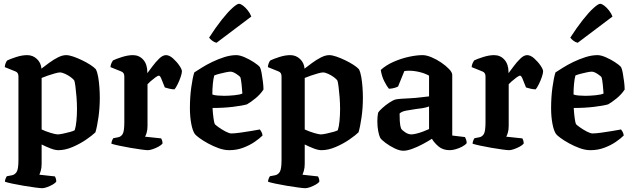

<svg xmlns="http://www.w3.org/2000/svg" viewBox="-20 -790 3324 1010"><path d="M202 200Q193 200 166 196.5Q139 193 106 187.5Q73 182 45 176Q17 170 6 166Q6 158 9.5 149.5Q13 141 16 137L43 132Q58 129 67.5 114.5Q77 100 77 52V-388Q77 -408 62 -414L5 -437Q6 -449 10 -458.5Q14 -468 18 -472Q34 -480 65 -490Q96 -500 123 -500Q153 -500 174.5 -479.5Q196 -459 198 -429Q216 -443 238.5 -459.5Q261 -476 284.5 -488Q308 -500 328 -500Q343 -500 365 -492.5Q387 -485 411 -473.5Q435 -462 454.5 -449.5Q474 -437 484 -426Q492 -411 496.5 -385Q501 -359 503 -329.5Q505 -300 505 -276Q505 -223 498 -173.5Q491 -124 482 -94Q467 -79 434.5 -56.5Q402 -34 362.5 -17Q323 0 287 0Q270 0 246.5 -9Q223 -18 199 -30V72Q199 93 194.5 108Q190 123 187 129L269 138Q271 141 273.5 148.5Q276 156 276 165Q271 173 257 181Q243 189 227.5 194.5Q212 200 202 200ZM283 -83Q293 -83 312 -87Q331 -91 349 -96Q367 -101 373 -105Q379 -123 382 -153.5Q385 -184 385 -216Q385 -248 382.5 -279Q380 -310 377 -333.5Q374 -357 371 -366Q367 -373 353 -383.5Q339 -394 322.5 -401.5Q306 -409 295 -409Q287 -409 269 -404Q251 -399 232 -392.5Q213 -386 199 -380V-109Q220 -99 246.5 -91Q273 -83 283 -83Z M758 0Q749 0 723 -3.5Q697 -7 665 -12.5Q633 -18 605.5 -24Q578 -30 566 -34Q566 -42 569.5 -50.5Q573 -59 576 -63L602 -68Q617 -71 625.5 -85.5Q634 -100 634 -148V-388Q634 -408 618 -414L561 -437Q562 -449 566.5 -458.5Q571 -468 574 -472Q590 -480 621.5 -490Q653 -500 679 -500Q712 -500 733.5 -476Q755 -452 755 -410V-405Q765 -418 781.5 -440.5Q798 -463 817 -481.5Q836 -500 853 -500Q871 -500 890.5 -482.5Q910 -465 923.5 -445Q937 -425 937 -415Q937 -405 930.5 -385.5Q924 -366 914.5 -347Q905 -328 898 -320Q885 -320 870.5 -323.5Q856 -327 847 -330Q839 -348 831 -370Q823 -392 816 -392Q810 -392 797 -382.5Q784 -373 771.5 -362Q759 -351 756 -347V-128Q756 -107 751.5 -92Q747 -77 743 -71L828 -62Q830 -59 832.5 -51.5Q835 -44 835 -35Q829 -27 814.5 -19Q800 -11 784 -5.5Q768 0 758 0Z M1186 0Q1159 0 1130 -10.5Q1101 -21 1074.5 -35.5Q1048 -50 1029 -64Q1010 -78 1005 -85Q993 -102 986 -139.5Q979 -177 979 -221Q979 -278 986 -329.5Q993 -381 1002 -409Q1016 -418 1040.5 -433.5Q1065 -449 1096 -464Q1127 -479 1160 -489.5Q1193 -500 1223 -500Q1241 -500 1266.5 -489Q1292 -478 1315 -463Q1338 -448 1347 -437Q1352 -428 1356 -406.5Q1360 -385 1363 -360.5Q1366 -336 1366 -319Q1349 -293 1323 -272Q1297 -251 1279 -241Q1255 -234 1205.5 -228Q1156 -222 1098 -222Q1100 -189 1103.5 -165.5Q1107 -142 1110 -137Q1113 -133 1129.5 -121Q1146 -109 1166 -98.5Q1186 -88 1197 -88Q1213 -88 1242.5 -92Q1272 -96 1301.5 -101Q1331 -106 1347 -109Q1351 -104 1355.5 -96Q1360 -88 1361 -77Q1346 -62 1320 -44Q1294 -26 1259.5 -13Q1225 0 1186 0ZM1159 -286Q1183 -286 1213 -289Q1243 -292 1255 -298Q1254 -317 1251 -344.5Q1248 -372 1245 -382Q1242 -389 1223.5 -401Q1205 -413 1193 -413Q1184 -413 1167 -409.5Q1150 -406 1133 -401.5Q1116 -397 1107 -393Q1102 -375 1099.5 -347.5Q1097 -320 1097 -293Q1106 -289 1124.5 -287.5Q1143 -286 1159 -286ZM1119 -565Q1106 -568 1095.5 -576.5Q1085 -585 1080 -592Q1114 -645 1146 -685.5Q1178 -726 1202.5 -748Q1227 -770 1237 -770Q1246 -770 1259 -760Q1272 -750 1284 -734.5Q1296 -719 1302 -703Z M1586 200Q1577 200 1550 196.5Q1523 193 1490 187.5Q1457 182 1429 176Q1401 170 1390 166Q1390 158 1393.5 149.5Q1397 141 1400 137L1427 132Q1442 129 1451.5 114.5Q1461 100 1461 52V-388Q1461 -408 1446 -414L1389 -437Q1390 -449 1394 -458.5Q1398 -468 1402 -472Q1418 -480 1449 -490Q1480 -500 1507 -500Q1537 -500 1558.5 -479.5Q1580 -459 1582 -429Q1600 -443 1622.5 -459.5Q1645 -476 1668.5 -488Q1692 -500 1712 -500Q1727 -500 1749 -492.5Q1771 -485 1795 -473.5Q1819 -462 1838.5 -449.5Q1858 -437 1868 -426Q1876 -411 1880.5 -385Q1885 -359 1887 -329.5Q1889 -300 1889 -276Q1889 -223 1882 -173.5Q1875 -124 1866 -94Q1851 -79 1818.5 -56.5Q1786 -34 1746.5 -17Q1707 0 1671 0Q1654 0 1630.5 -9Q1607 -18 1583 -30V72Q1583 93 1578.5 108Q1574 123 1571 129L1653 138Q1655 141 1657.5 148.5Q1660 156 1660 165Q1655 173 1641 181Q1627 189 1611.5 194.5Q1596 200 1586 200ZM1667 -83Q1677 -83 1696 -87Q1715 -91 1733 -96Q1751 -101 1757 -105Q1763 -123 1766 -153.5Q1769 -184 1769 -216Q1769 -248 1766.5 -279Q1764 -310 1761 -333.5Q1758 -357 1755 -366Q1751 -373 1737 -383.5Q1723 -394 1706.5 -401.5Q1690 -409 1679 -409Q1671 -409 1653 -404Q1635 -399 1616 -392.5Q1597 -386 1583 -380V-109Q1604 -99 1630.5 -91Q1657 -83 1667 -83Z M2102 3Q2082 3 2056 -9.5Q2030 -22 2008 -38.5Q1986 -55 1980 -65Q1974 -77 1969.5 -100.5Q1965 -124 1965 -152Q1965 -178 1969 -197Q1973 -205 1990.5 -221Q2008 -237 2028.5 -250.5Q2049 -264 2062 -267Q2071 -269 2091.5 -270.5Q2112 -272 2136 -273Q2153 -274 2165.5 -275Q2178 -276 2193.5 -278Q2209 -280 2237 -283V-392Q2216 -404 2187 -411Q2158 -418 2132 -418Q2125 -418 2118 -417.5Q2111 -417 2107 -416L2074 -335Q2069 -332 2056.5 -328Q2044 -324 2026 -323Q2015 -336 2001.5 -362.5Q1988 -389 1983 -422Q2010 -447 2049.5 -464.5Q2089 -482 2130 -491Q2171 -500 2203 -500Q2223 -500 2249.5 -489Q2276 -478 2301 -461Q2326 -444 2342.5 -426.5Q2359 -409 2359 -396V-77L2426 -69Q2428 -65 2431.5 -56.5Q2435 -48 2435 -37Q2427 -27 2411 -18.5Q2395 -10 2377 -5Q2359 0 2346 0Q2310 0 2287 -19.5Q2264 -39 2252 -60Q2232 -47 2204 -32Q2176 -17 2148.5 -7Q2121 3 2102 3ZM2144 -83Q2153 -83 2170 -87Q2187 -91 2205.5 -98Q2224 -105 2237 -111V-230Q2221 -224 2202 -221Q2183 -218 2165 -216Q2139 -212 2116.5 -208Q2094 -204 2082 -193Q2082 -177 2083 -154Q2084 -131 2090 -114Q2095 -105 2111.5 -94Q2128 -83 2144 -83Z M2658 0Q2649 0 2623 -3.5Q2597 -7 2565 -12.5Q2533 -18 2505.5 -24Q2478 -30 2466 -34Q2466 -42 2469.5 -50.5Q2473 -59 2476 -63L2502 -68Q2517 -71 2525.5 -85.5Q2534 -100 2534 -148V-388Q2534 -408 2518 -414L2461 -437Q2462 -449 2466.5 -458.5Q2471 -468 2474 -472Q2490 -480 2521.5 -490Q2553 -500 2579 -500Q2612 -500 2633.5 -476Q2655 -452 2655 -410V-405Q2665 -418 2681.5 -440.5Q2698 -463 2717 -481.5Q2736 -500 2753 -500Q2771 -500 2790.5 -482.5Q2810 -465 2823.5 -445Q2837 -425 2837 -415Q2837 -405 2830.5 -385.5Q2824 -366 2814.5 -347Q2805 -328 2798 -320Q2785 -320 2770.5 -323.5Q2756 -327 2747 -330Q2739 -348 2731 -370Q2723 -392 2716 -392Q2710 -392 2697 -382.5Q2684 -373 2671.5 -362Q2659 -351 2656 -347V-128Q2656 -107 2651.5 -92Q2647 -77 2643 -71L2728 -62Q2730 -59 2732.5 -51.5Q2735 -44 2735 -35Q2729 -27 2714.5 -19Q2700 -11 2684 -5.5Q2668 0 2658 0Z M3086 0Q3059 0 3030 -10.5Q3001 -21 2974.5 -35.5Q2948 -50 2929 -64Q2910 -78 2905 -85Q2893 -102 2886 -139.5Q2879 -177 2879 -221Q2879 -278 2886 -329.5Q2893 -381 2902 -409Q2916 -418 2940.5 -433.5Q2965 -449 2996 -464Q3027 -479 3060 -489.5Q3093 -500 3123 -500Q3141 -500 3166.5 -489Q3192 -478 3215 -463Q3238 -448 3247 -437Q3252 -428 3256 -406.5Q3260 -385 3263 -360.5Q3266 -336 3266 -319Q3249 -293 3223 -272Q3197 -251 3179 -241Q3155 -234 3105.5 -228Q3056 -222 2998 -222Q3000 -189 3003.5 -165.5Q3007 -142 3010 -137Q3013 -133 3029.5 -121Q3046 -109 3066 -98.5Q3086 -88 3097 -88Q3113 -88 3142.5 -92Q3172 -96 3201.5 -101Q3231 -106 3247 -109Q3251 -104 3255.5 -96Q3260 -88 3261 -77Q3246 -62 3220 -44Q3194 -26 3159.5 -13Q3125 0 3086 0ZM3059 -286Q3083 -286 3113 -289Q3143 -292 3155 -298Q3154 -317 3151 -344.5Q3148 -372 3145 -382Q3142 -389 3123.5 -401Q3105 -413 3093 -413Q3084 -413 3067 -409.5Q3050 -406 3033 -401.5Q3016 -397 3007 -393Q3002 -375 2999.5 -347.5Q2997 -320 2997 -293Q3006 -289 3024.5 -287.5Q3043 -286 3059 -286ZM3019 -565Q3006 -568 2995.5 -576.5Q2985 -585 2980 -592Q3014 -645 3046 -685.5Q3078 -726 3102.5 -748Q3127 -770 3137 -770Q3146 -770 3159 -760Q3172 -750 3184 -734.5Q3196 -719 3202 -703Z"/></svg>

Font: Texturina 72pt
Style: Bold
Weight: 700
Designer: Guillermo Torres Carreño
Foundry: Omnibus-Type
Version: Version 1.002; ttfautohint (v1.8.3)